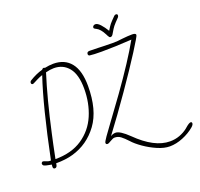

<svg xmlns="http://www.w3.org/2000/svg" viewBox="-258 -1481 2063 1984"><g transform="rotate(-20 773.5 -488.5)"><path d="M63 32Q63 25 65 7Q48 3 37 2Q3 -4 -13 -11Q-29 -18 -29 -37Q-29 -42 -23.5 -48.5Q-18 -55 -13 -55Q0 -55 16 -47Q29 -41 40 -38Q51 -35 71 -35Q185 -590 288 -896Q255 -885 228.5 -871.5Q202 -858 198 -856Q172 -842 167 -842Q149 -842 149 -860Q149 -874 162 -883Q236 -929 307 -948Q315 -961 328 -961Q336 -961 339 -956Q392 -967 435 -967Q560 -967 627.5 -882Q695 -797 695 -628Q695 -365 584.5 -214Q474 -63 298 -13Q218 10 112 10Q110 33 103 44Q96 55 83 55Q63 55 63 32ZM648 -616Q648 -771 587 -846.5Q526 -922 424 -922Q385 -922 335 -909Q253 -651 175 -295Q152 -193 120 -33Q298 -33 416.5 -113Q535 -193 591.5 -325Q648 -457 648 -616ZM904 53Q866 12 836.5 -10.5Q807 -33 770 -33Q759 -33 749 -28.5Q739 -24 730.5 -19Q722 -14 719 -13Q693 4 680 4Q662 4 662 -14Q662 -25 696 -74Q730 -123 794 -209L808 -228L964 -442Q1169 -729 1279 -925Q1091 -913 950 -913Q859 -913 817 -919Q803 -924 803 -938Q803 -964 833 -964Q891 -963 926.5 -962Q962 -961 982 -960L1087 -958Q1118 -958 1142.5 -960Q1167 -962 1195 -966Q1259 -973 1304 -973Q1345 -973 1345 -953Q1345 -939 1251 -791.5Q1157 -644 1016 -441Q875 -238 740 -59Q766 -77 796 -77Q844 -77 936 12Q1126 200 1297 200Q1354 200 1403.5 181.5Q1453 163 1490 134Q1494 131 1509.5 117.5Q1525 104 1539 95.5Q1553 87 1562 87Q1576 87 1576 103Q1576 119 1552 140Q1497 187 1422 217.5Q1347 248 1277 248Q1216 248 1143 216.5Q1070 185 1005 139.5Q940 94 904 53ZM1054 -1063Q1018 -1133 979 -1152Q976 -1154 967.5 -1158Q959 -1162 955.5 -1166Q952 -1170 952 -1177Q952 -1187 961 -1194.5Q970 -1202 983 -1202Q1007 -1202 1037 -1169Q1067 -1136 1095 -1089Q1121 -1133 1137 -1152.5Q1153 -1172 1198 -1217Q1208 -1225 1217 -1225Q1235 -1225 1235 -1208Q1235 -1198 1227 -1188Q1179 -1139 1162.5 -1118Q1146 -1097 1122 -1055Q1113 -1038 1105 -1030.5Q1097 -1023 1087 -1023Q1079 -1023 1073.5 -1029Q1068 -1035 1062.5 -1046Q1057 -1057 1054 -1063Z"/></g></svg>

Font: Bad Script
Style: Regular
Weight: 400
Italic angle: -10°
Designer: Roman Shchyukin (Gaslight Type Foundry), Cyreal (Charset Expansion)
Foundry: Gaslight
Version: Version 2.000